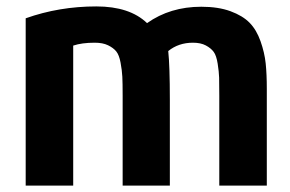

<svg xmlns="http://www.w3.org/2000/svg" viewBox="-20 -570 902 598"><path d="M811 8H663V-271Q663 -310 662.5 -328Q662 -346 658 -371.5Q654 -397 645.5 -408.5Q637 -420 621 -428.5Q605 -437 581 -437Q536 -437 504 -411Q509 -364 509 -260V8H362V-272Q362 -311 361 -331Q360 -351 355.5 -375Q351 -399 342 -410Q333 -421 316.5 -429Q300 -437 275 -437Q235 -437 208 -428V8H60V-513Q164 -550 280 -550Q384 -550 438 -498Q510 -549 607 -549Q660 -549 698 -535Q736 -521 757.5 -499Q779 -477 791.5 -441.5Q804 -406 807.5 -372.5Q811 -339 811 -293Z"/></svg>

Font: Repo
Style: Bold
Weight: 700
Designer: Stefan Peev
Foundry: Context Ltd
Version: Version 001.000